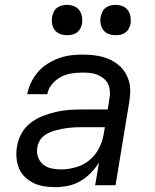

<svg xmlns="http://www.w3.org/2000/svg" viewBox="-20 -763 640 791"><path d="M209 8Q185 8 162 4.5Q139 1 119 -8.5Q99 -18 83 -33.5Q67 -49 58.5 -69Q50 -89 48 -112.5Q46 -136 50 -159Q54 -186 68 -212Q82 -238 105 -256Q128 -274 154.5 -284.5Q181 -295 208.5 -301.5Q236 -308 263 -310Q290 -312 317 -312H424L431 -358Q434 -373 432.5 -389Q431 -405 424.5 -418Q418 -431 406 -440.5Q394 -450 380 -455.5Q366 -461 350.5 -462.5Q335 -464 319 -464Q297 -464 274.5 -460.5Q252 -457 231 -446Q210 -435 194.5 -416.5Q179 -398 175 -375H92Q97 -400 108 -423Q119 -446 136 -466Q153 -486 175.5 -500Q198 -514 222 -523Q246 -532 270.5 -535Q295 -538 319 -538Q340 -538 361 -536Q382 -534 401.5 -529Q421 -524 438.5 -515Q456 -506 471 -493Q486 -480 496 -463.5Q506 -447 511.5 -427.5Q517 -408 516.5 -387Q516 -366 513 -346L456 0H372L388 -94Q374 -71 354 -50.5Q334 -30 310.5 -16.5Q287 -3 260.5 2.5Q234 8 209 8ZM230 -65Q260 -65 291 -73.5Q322 -82 347 -102Q372 -122 387 -150.5Q402 -179 407 -210L412 -239H317Q303 -239 290 -238.5Q277 -238 264 -236.5Q251 -235 237.5 -232.5Q224 -230 211 -226.5Q198 -223 185 -217.5Q172 -212 161 -203.5Q150 -195 143 -182.5Q136 -170 134 -157Q130 -137 136 -118Q142 -99 156.5 -86.5Q171 -74 190.5 -69.5Q210 -65 230 -65ZM456 -618Q441 -618 427.5 -623Q414 -628 405.5 -639.5Q397 -651 394.5 -665.5Q392 -680 395 -695Q397 -705 402 -715Q407 -725 416 -731.5Q425 -738 435.5 -740.5Q446 -743 456 -743Q471 -743 485 -737.5Q499 -732 507 -720.5Q515 -709 517.5 -694.5Q520 -680 518 -665Q516 -655 510.5 -645Q505 -635 496 -628.5Q487 -622 476.5 -620Q466 -618 456 -618ZM256 -618Q241 -618 227.5 -623Q214 -628 205.5 -639.5Q197 -651 194.5 -665.5Q192 -680 195 -695Q197 -705 202 -715Q207 -725 216 -731.5Q225 -738 235.5 -740.5Q246 -743 256 -743Q271 -743 285 -737.5Q299 -732 307 -720.5Q315 -709 317.5 -694.5Q320 -680 318 -665Q316 -655 310.5 -645Q305 -635 296 -628.5Q287 -622 276.5 -620Q266 -618 256 -618Z"/></svg>

Font: Iosevka Curly Extended Oblique
Style: Regular
Weight: 400
Width: 7
Italic angle: -9°
Monospace: yes
Designer: Belleve Invis
Foundry: Belleve Invis
Version: Version 11.1.0; ttfautohint (v1.8.3)